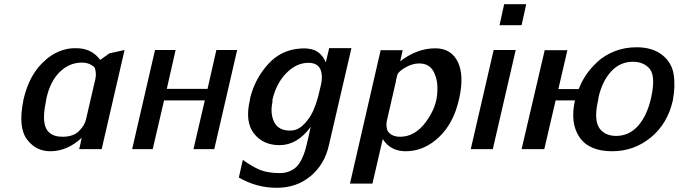

<svg xmlns="http://www.w3.org/2000/svg" viewBox="-20 -710 3231 914"><path d="M92 -237Q121 -362 199 -426H198Q255 -474 321 -480Q338 -481 356 -480Q419 -476 457 -425L501 -456L573 -472L464 0H357L364 -30V-32Q365 -35 365 -37L369 -54Q300 10 219 10Q188 10 160.5 -2.5Q133 -15 110 -44.5Q87 -74 82.5 -121Q78 -168 92 -237ZM201 -242 198 -224Q187 -171 190 -137Q196 -59 278 -59Q329 -59 356.5 -86.5Q384 -114 390 -144Q398 -179 413 -243.5Q428 -308 434 -334Q440 -361 431 -388Q407 -412 370 -412Q310 -412 264.5 -367.5Q219 -323 201 -242Z M609 0 718 -472H816L774 -287H968L1010 -472H1109L1000 0H901L955 -232H761L707 0Z M1170 -236Q1170 -238 1171 -244Q1172 -250 1173 -252Q1197 -340 1258 -406.5Q1319 -473 1410 -479Q1434 -481 1449 -478Q1506 -472 1531 -413L1547 -481H1653L1546 -20Q1526 72 1459 128Q1392 184 1298 184Q1200 184 1117 135L1136 51Q1183 85 1220 99.5Q1257 114 1312 114Q1338 114 1359 105Q1380 96 1393 82.5Q1406 69 1417 46Q1428 23 1433.5 3Q1439 -17 1446 -47L1459 -106Q1395 -19 1311 -19Q1232 -19 1188.5 -75Q1145 -131 1170 -236ZM1277 -236V-225Q1266 -173 1283 -133.5Q1300 -94 1347 -89Q1359 -88 1372 -89Q1404 -93 1430.5 -122Q1457 -151 1470.5 -181.5Q1484 -212 1494 -248L1509 -311Q1516 -347 1508 -373Q1496 -411 1448 -411Q1392 -411 1344 -363Q1296 -315 1277 -236Z M1646 164 1792 -471H1897L1885 -418Q1965 -480 2052 -480Q2128 -480 2159.5 -415Q2191 -350 2165 -237Q2139 -122 2068.5 -56Q1998 10 1911 10Q1839 10 1802 -48L1753 164ZM1872 -356Q1871 -351 1868.5 -341.5Q1866 -332 1865 -328V-326V-324L1822 -137Q1816 -111 1825 -87Q1843 -59 1885 -59Q1956 -59 2008.5 -131Q2061 -203 2062 -277Q2065 -329 2044.5 -368.5Q2024 -408 1975 -408Q1945 -408 1913 -390.5Q1881 -373 1872 -356Z M2358 -590 2380 -690H2485L2463 -590ZM2221 0 2330 -472H2435L2326 0Z M2463 0 2573 -471H2681L2638 -286H2735Q2748 -321 2770 -353.5Q2792 -386 2825 -416.5Q2858 -447 2906 -466Q2954 -485 3010 -485Q3085 -485 3131 -449.5Q3177 -414 3186.5 -358Q3196 -302 3183 -232Q3158 -121 3078 -55.5Q2998 10 2894 10Q2784 10 2738.5 -57Q2693 -124 2717 -232H2625L2571 0ZM2829 -246Q2829 -245 2828.5 -241.5Q2828 -238 2828 -236Q2817 -189 2818 -157Q2819 -110 2845 -86.5Q2871 -63 2913 -63Q2975 -63 3017.5 -111Q3060 -159 3079 -242Q3102 -344 3074 -381Q3045 -416 2993 -416Q2932 -416 2889.5 -370Q2847 -324 2829 -246Z"/></svg>

Font: Coval
Style: Medium Italic
Weight: 500
Foundry: Context Ltd
Version: Version 001.000